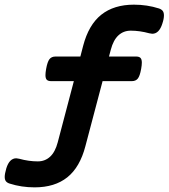

<svg xmlns="http://www.w3.org/2000/svg" viewBox="-65 -663 719 819"><path d="M634.3 -597.2Q634.3 -582.5 627.4 -562Q613.8 -519 584.5 -519Q580.6 -519 571.8 -521Q531.2 -532.2 492.7 -532.2Q461.9 -532.2 440.2 -512.2Q418.5 -492.2 407.7 -451.2L399.9 -421.9H515.6Q528.3 -421.9 534.2 -416Q540 -410.2 540 -395.5Q540 -385.3 537.1 -369.1Q531.7 -338.9 522.9 -327.9Q514.2 -316.9 497.1 -316.9H372.6L299.3 -39.6Q275.9 50.3 222.2 93.3Q168.5 136.2 82.5 136.2Q26.4 136.2 -23.9 120.1Q-34.7 116.7 -39.8 110.1Q-44.9 103.5 -44.9 91.3Q-44.9 78.6 -38.1 55.2Q-24.9 12.2 4.4 12.2Q8.3 12.2 17.1 14.2Q57.6 25.4 96.2 25.4Q127 25.4 148.7 5.4Q170.4 -14.6 181.2 -55.7L250 -316.9H153.3Q140.6 -316.9 134.8 -322.5Q128.9 -328.1 128.9 -342.8Q128.9 -353 131.8 -369.1Q137.2 -399.4 146 -410.6Q154.8 -421.9 171.9 -421.9H277.8L289.6 -467.3Q313 -557.1 366.9 -600.1Q420.9 -643.1 506.3 -643.1Q562.5 -643.1 612.8 -627Q623.5 -623.5 628.9 -616.7Q634.3 -609.9 634.3 -597.2Z"/></svg>

Font: Courier Prime
Style: Bold Italic
Weight: 700
Italic angle: -10°
Designer: Alan Dague-Greene
Foundry: Quote-Unquote Apps
Version: Version 3.018